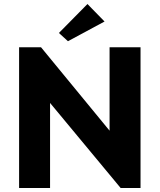

<svg xmlns="http://www.w3.org/2000/svg" viewBox="-20 -935 794 955"><path d="M75 -700H184L525 -285V-700H679V0H580L229 -423V0H75ZM500 -828 318 -730 273 -771 415 -915Z"/></svg>

Font: Tilda Sans Extra Bold
Style: Regular
Weight: 800
Designer: ParaType Ltd
Foundry: ParaType Ltd
Version: Version 1.009